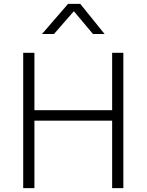

<svg xmlns="http://www.w3.org/2000/svg" viewBox="-20 -973 758 993"><path d="M100 0V-700H158V-403H560V-700H618V0H560V-349H158V0ZM197 -797 332 -953H395L521 -797H461L362 -915L259 -797Z"/></svg>

Font: Geologica Thin
Style: Regular
Weight: 100
Designer: Sindre Bremnes, Frode Helland
Foundry: Monokrom Skriftforlag AS
Version: Version 1.010; ttfautohint (v1.8.4.7-5d5b);gftools[0.9.28]